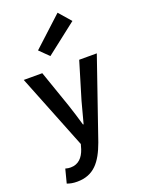

<svg xmlns="http://www.w3.org/2000/svg" viewBox="-183 -886 863 1168"><g transform="rotate(-20 248.5 -302.5)"><path d="M107 201C215 201 267 133 308 21L485 -492H371L299 -253C287 -208 274 -160 262 -114H258C244 -161 230 -210 215 -253L132 -492H12L205 -7L196 24C180 72 150 106 99 106C88 106 79 105 65 101L42 190C61 197 80 201 107 201ZM214 -573 413 -728 345 -806 155 -631Z"/></g></svg>

Font: Source Sans Pro Semibold
Style: Regular
Weight: 600
Designer: Paul D. Hunt
Foundry: Adobe Systems Incorporated
Version: Version 3.006;hotconv 1.0.111;makeotfexe 2.5.65597